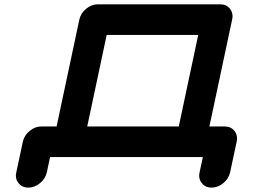

<svg xmlns="http://www.w3.org/2000/svg" viewBox="-20 -729 1174 891"><path d="M809.6 -142.1 899.9 -566.9H475.1L384.8 -142.1ZM1047.9 70.8Q1041.5 100.1 1016.4 120.8Q991.2 141.6 961.9 141.6Q932.6 141.6 916.5 120.6Q904.3 106 904.3 86.4Q904.3 79.1 906.2 70.8L921.4 0H212.4L197.3 70.8Q190.9 100.1 165.8 120.8Q140.6 141.6 111.3 141.6Q82 141.6 65.9 120.6Q53.7 106 53.7 86.4Q53.7 79.1 55.7 70.8L85.9 -70.8Q92.3 -100.6 117.4 -121.3Q142.6 -142.1 171.9 -142.1H242.7L348.1 -637.7Q354.5 -667.5 379.6 -688.2Q404.8 -709 434.1 -709H1001.5Q1030.8 -709 1046.9 -688.5Q1059.1 -673.3 1059.1 -653.3Q1059.1 -646 1057.1 -637.7L951.7 -142.1H1022.5Q1051.8 -142.1 1067.9 -121.6Q1080.1 -106.4 1080.1 -86.4Q1080.1 -79.1 1078.1 -70.8Z"/></svg>

Font: Robtronika
Style: Italic
Weight: 400
Italic angle: -12°
Designer: GGBot
Version: 1.00